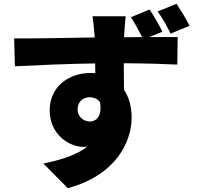

<svg xmlns="http://www.w3.org/2000/svg" viewBox="-20 -883 1040 1005"><path d="M904 -863 805 -823C832 -786 853 -747 873 -707L972 -748C955 -783 929 -825 904 -863ZM504 -347C515 -270 482 -247 449 -247C418 -247 386 -273 386 -309C386 -355 419 -374 449 -374C472 -374 492 -365 504 -347ZM763 -833 665 -793C688 -758 706 -724 724 -689L630 -688V-699C631 -717 635 -779 638 -798H464C467 -783 471 -746 475 -698L476 -687C347 -685 170 -681 54 -682L58 -536C180 -542 328 -549 478 -551L479 -500L454 -501C337 -501 240 -427 240 -306C240 -177 344 -114 418 -114L436 -115C377 -69 294 -45 207 -27L335 102C586 34 669 -139 669 -268C669 -323 656 -373 629 -413L628 -552C754 -551 848 -548 908 -545L910 -689H761L830 -717C813 -752 788 -796 763 -833Z"/></svg>

Font: Noto Sans CJK TC Black
Style: Regular
Weight: 900
Designer: Ryoko NISHIZUKA 西塚涼子 (kana, bopomofo & ideographs); Paul D. Hunt (Latin, Greek & Cyrillic); Sandoll Communications 산돌커뮤니
Foundry: Adobe
Version: Version 2.004;hotconv 1.0.118;makeotfexe 2.5.65603